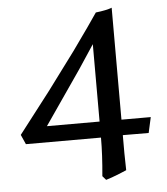

<svg xmlns="http://www.w3.org/2000/svg" viewBox="-55 -728 777 892"><g transform="rotate(-5 333.5 -282.0)"><path d="M387.7 96.7Q397 -1.5 397 -82.5H46.9L26.9 -127.4L174.8 -319.3Q174.8 -319.3 304.7 -494.1Q394 -618.7 423.8 -663.6Q474.1 -669.4 499 -679.2V-157.2H635.7L619.6 -84.5L499 -85V-1Q499 22.9 500.5 78.6L465.3 93.3Q429.2 107.9 403.8 115.2ZM397 -157.2V-518.1L323.7 -407.2L151.4 -157.2Z"/></g></svg>

Font: HeadlandOne
Style: Regular
Weight: 400
Designer: Gary Lonergan
Foundry: Sorkin Type Co.
Version: Version 1.002